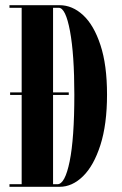

<svg xmlns="http://www.w3.org/2000/svg" viewBox="-20 -720 470 740"><path d="M16.5 0V-10H63.5V-354H19V-364H63.5V-690H16.5V-700H209.5Q259 -700 300.5 -661.5Q342 -623 367.2 -546.2Q392.5 -469.5 392.5 -355.5Q392.5 -240.5 367 -161Q341.5 -81.5 300 -40.8Q258.5 0 209.5 0ZM184.5 -10H201.5Q230.5 -10 248.5 -98.2Q266.5 -186.5 266.5 -355.5Q266.5 -510 249.8 -600Q233 -690 206.5 -690H184.5V-364H245V-354H184.5Z"/></svg>

Font: Imbue 100pt
Style: Bold
Weight: 700
Designer: Tyler Finck
Foundry: Etcetera Type Company
Version: Version 1.102; ttfautohint (v1.8.3)